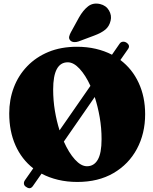

<svg xmlns="http://www.w3.org/2000/svg" viewBox="-20 -976 840 1051"><path d="M123 47Q113 41.5 111.2 31Q109.5 20.5 116.5 10.5L162 -54.5Q98.5 -104 64.5 -180.8Q30.5 -257.5 30.5 -355Q30.5 -430.5 55.5 -496.8Q80.5 -563 128.8 -613.2Q177 -663.5 245.5 -691.8Q314 -720 401 -720Q456 -720 504.2 -708.8Q552.5 -697.5 593 -676.5L634.5 -736.5Q641 -746 651.5 -747.5Q662 -749 672.5 -742.5Q695 -727 680.5 -707L639 -647.5Q704 -598.5 739.2 -522.2Q774.5 -446 774.5 -351Q774.5 -245 729.5 -161Q684.5 -77 601.2 -28.5Q518 20 403.5 20Q347 20 297.8 8.2Q248.5 -3.5 207.5 -25.5L161 41Q146 64 123 47ZM271 -486Q271 -426.5 280.5 -369.5Q290 -312.5 306 -262.5L475 -506Q448.5 -564 415.8 -599.5Q383 -635 351 -635Q271 -635 271 -486ZM536 -214.5Q536 -275 525.8 -334Q515.5 -393 498.5 -445L329.5 -201Q356.5 -140 390 -103Q423.5 -66 456 -66Q494.5 -66 515.2 -101.8Q536 -137.5 536 -214.5ZM412.5 -880.5Q434.5 -919.5 461.8 -941Q489 -962.5 527.5 -954Q561 -946 576.8 -918.5Q592.5 -891 585.5 -863Q578.5 -832.5 557 -814.2Q535.5 -796 495 -781L409.5 -749Q397 -744.5 384 -745.8Q371 -747 363.5 -756Q356 -765.5 358.8 -776.5Q361.5 -787.5 368 -799.5Z"/></svg>

Font: Fraunces 9pt Soft Black
Style: Regular
Weight: 900
Version: Version 1.000;[b76b70a41]